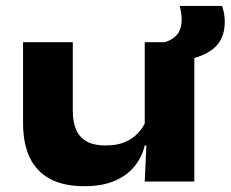

<svg xmlns="http://www.w3.org/2000/svg" viewBox="-20 -626 795 662"><path d="M231 -480.5V-241.5Q231 -210.5 240.5 -183.8Q250 -157 274.8 -140.8Q299.5 -124.5 345 -124.5Q383.5 -124.5 410.5 -136Q437.5 -147.5 455.5 -166.8Q473.5 -186 483.5 -209L502.5 -124.5H479Q470 -85.5 444.8 -53.8Q419.5 -22 376.8 -3Q334 16 270.5 16Q199.5 16 152.5 -9.2Q105.5 -34.5 82.5 -83Q59.5 -131.5 59.5 -201V-480.5ZM650 -480.5V0H479L486 -153.5L479 -169.5V-480.5ZM588 -413 548.5 -480.5Q579 -490.5 592.8 -509.5Q606.5 -528.5 606.5 -558.5Q606.5 -570.5 604.5 -582.8Q602.5 -595 600 -605.5H745.5Q750 -594 752.5 -580Q755 -566 755 -550.5Q755 -490 715 -457.5Q675 -425 588 -413Z"/></svg>

Font: Anek Latin Expanded
Style: Bold
Weight: 700
Width: 7
Designer: Yesha Goshar
Foundry: Ek Type
Version: Version 1.003